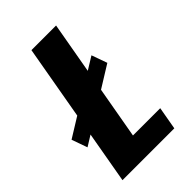

<svg xmlns="http://www.w3.org/2000/svg" viewBox="-226 -752 829 829"><g transform="rotate(-45 189.0 -337.5)"><path d="M6 -207 324.5 -404.5 299 -476 -19.5 -279ZM12.5 0H329L347.5 -104.5H181L282 -675H131.5Z"/></g></svg>

Font: Anybody Condensed
Style: Bold Italic
Weight: 700
Width: 3
Italic angle: -10°
Version: Version 1.113;gftools[0.9.25]